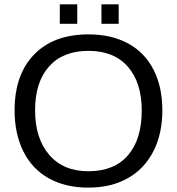

<svg xmlns="http://www.w3.org/2000/svg" viewBox="-20 -857 818 887"><path d="M730 -347.2C730 -419.4 716.4 -482.1 689.2 -535.2C662 -588.2 622.7 -628.7 571.3 -656.5C519.9 -684.3 459.1 -698.2 389.2 -698.2C281.7 -698.2 197.9 -667.2 137.7 -605.2C77.5 -543.2 47.4 -457.2 47.4 -347.2C47.4 -274.9 60.9 -211.7 87.9 -157.5C114.9 -103.3 154.1 -61.8 205.3 -33.2C256.6 -4.6 317.5 9.8 388.2 9.8C458.2 9.8 518.9 -4.7 570.3 -33.7C621.7 -62.7 661.2 -104.2 688.7 -158.2C716.2 -212.2 730 -275.2 730 -347.2ZM634.8 -347.2C634.8 -257.6 613.5 -188.4 571 -139.4C528.6 -90.4 467.6 -65.9 388.2 -65.9C311 -65.9 250.7 -91.2 207.3 -141.8C163.8 -192.5 142.1 -260.9 142.1 -347.2C142.1 -434.1 163.6 -501.6 206.5 -549.8C249.5 -598 310.4 -622.1 389.2 -622.1C467.3 -622.1 527.8 -597.7 570.6 -548.8C613.4 -500 634.8 -432.8 634.8 -347.2ZM448.7 -747.1H528.3V-836.9H448.7ZM256.3 -747.1H336.9V-836.9H256.3Z"/></svg>

Font: Arimo
Style: Regular
Weight: 400
Designer: Steve Matteson
Foundry: Monotype Imaging Inc.
Version: Version 1.32